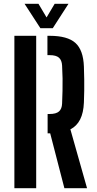

<svg xmlns="http://www.w3.org/2000/svg" viewBox="-20 -988 508 1008"><path d="M318 0 243.5 -288H230V-389.5H240.5Q274.5 -389.5 289.8 -403Q305 -416.5 306 -444.5Q307.5 -479.5 308.2 -511.8Q309 -544 308.5 -576.2Q308 -608.5 306 -643.5Q304.5 -672 289.5 -685.2Q274.5 -698.5 241 -698.5H229V-800H241Q334.5 -800 376 -762.5Q417.5 -725 420.5 -638Q422 -600 422.2 -570.2Q422.5 -540.5 422.2 -512Q422 -483.5 420.5 -450Q416.5 -342.5 349.5 -309L437 0ZM55.5 0V-800H170V0ZM192 -840 109 -968H182L224.5 -896.5L267 -968H339.5L257 -840Z"/></svg>

Font: Big Shoulders Stencil Text Thin
Style: Bold
Weight: 700
Version: Version 2.001